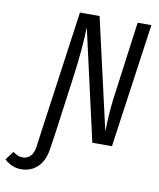

<svg xmlns="http://www.w3.org/2000/svg" viewBox="-219 -763 867 1048"><g transform="rotate(10 214.5 -239.0)"><path d="M458 -688H534.2L437 0H328.1L189 -615.2Q186 -498 164.1 -335L118.2 0L106 79.1Q95.7 142.6 59.1 176.3Q22.5 210 -29.8 210Q-81.1 210 -123 171.9L-86.9 124Q-71.8 134.8 -60.1 139.9Q-48.3 145 -32.2 145Q-6.8 145 10.5 126.5Q27.8 107.9 32.2 73.2L42 0L138.2 -688H247.1L387.2 -73.2Q390.1 -200.7 405.8 -300.8Z"/></g></svg>

Font: Fira Sans Compressed Book
Style: Italic
Weight: 350
Width: 3
Italic angle: -8°
Designer: Carrois Corporate & Edenspiekermann AG
Foundry: Carrois Corporate GbR & Edenspiekermann AG
Version: Version 4.203;PS 004.203;hotconv 1.0.88;makeotf.lib2.5.64775